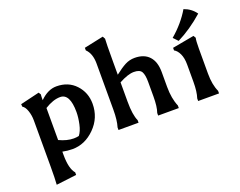

<svg xmlns="http://www.w3.org/2000/svg" viewBox="-146 -1021 1921 1538"><g transform="rotate(-20 815.0 -251.5)"><path d="M352 -59Q376 -59 396 -64Q420 -94 432 -149.5Q444 -205 444 -250Q444 -408 361 -408Q301 -408 229 -363V-90Q294 -59 352 -59ZM100 90V-304Q100 -348 86.5 -387.5Q73 -427 51 -439L49 -461L212 -500L224 -481Q222 -466 222 -432Q289 -499 362 -499Q463 -499 525.5 -432Q588 -365 588 -269Q588 -150 504 -66Q420 18 313 18Q270 18 229 9V36Q229 155 269 200V222L96 243Q100 191 100 90Z M857 -188Q857 -75 882 -22V0H711V-22Q728 -77 728 -167V-560Q728 -646 683 -689V-711L848 -746L860 -724Q857 -696 857 -528V-418Q909 -459 947 -479Q985 -499 1029 -499Q1109 -499 1152 -452.5Q1195 -406 1195 -318V-191Q1195 -92 1225 -22V0H1049V-22Q1066 -69 1066 -157V-282Q1066 -341 1050.5 -368Q1035 -395 984.5 -395Q934 -395 857 -353Z M1539 -179Q1539 -84 1568 -22V0H1390V-22Q1407 -73 1407 -157V-305Q1407 -360 1390 -396.5Q1373 -433 1347 -447V-469L1533 -503L1545 -483Q1539 -460 1539 -393ZM1630 -658Q1521 -562 1408 -506L1371 -545Q1471 -630 1531 -732Q1594 -710 1630 -658Z"/></g></svg>

Font: Asul
Style: Bold
Weight: 700
Designer: Mariela Monsalve
Foundry: Mariela Monsalve
Version: Version 1.002